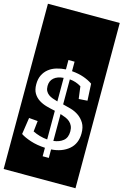

<svg xmlns="http://www.w3.org/2000/svg" viewBox="-174 -986 816 1268"><g transform="rotate(15 233.5 -352.0)"><path d="M424 -148Q424 -190 407.5 -217Q391 -244 366.5 -261Q342 -278 312.5 -286.5Q283 -295 257 -301V-472Q299 -469 336 -446L347 -362L406 -366L400 -481Q374 -499 339 -511.5Q304 -524 257 -528V-593H215V-529Q182 -527 152 -518Q122 -509 99.5 -491Q77 -473 64 -446.5Q51 -420 51 -384Q51 -346 65.5 -322Q80 -298 103.5 -283Q127 -268 156 -260Q185 -252 215 -246V-50Q189 -52 163 -59.5Q137 -67 115 -78L123 -151L63 -156L46 -42Q71 -25 115 -10.5Q159 4 215 7V65H257V7Q331 2 377.5 -37.5Q424 -77 424 -148ZM349 -141Q349 -98 323.5 -77Q298 -56 257 -51V-235Q276 -229 293 -222Q310 -215 322.5 -204Q335 -193 342 -177.5Q349 -162 349 -141ZM126 -392Q126 -427 149.5 -447.5Q173 -468 215 -471V-310Q197 -315 180.5 -321Q164 -327 152 -336Q140 -345 133 -358.5Q126 -372 126 -392ZM-12 -917H479V213H-12Z"/></g></svg>

Font: Zilla Slab Regular Highlight
Style: Regular
Weight: 410
Designer: Typotheque Type Foundry
Foundry: Typotheque type foundry
Version: Version 1.0; 2017